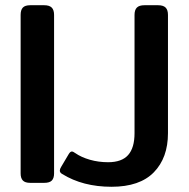

<svg xmlns="http://www.w3.org/2000/svg" viewBox="-20 -700 723 735"><path d="M59 -36V-643Q59 -662 67.5 -671Q76 -680 96 -680H149Q169 -680 178 -671Q187 -662 187 -643V-36Q187 -18 178.5 -9Q170 0 149 0H96Q76 0 67.5 -9Q59 -18 59 -36ZM218 -34Q209 -39 209 -47Q209 -53 214 -61L243 -110Q249 -120 255 -120Q260 -120 268 -114Q291 -98 324 -88.5Q357 -79 394 -79Q446 -79 470.5 -106.5Q495 -134 495 -190V-643Q495 -662 504 -671Q513 -680 533 -680H585Q605 -680 614 -671Q623 -662 623 -643V-190Q623 -96 569 -40.5Q515 15 407 15Q297 15 218 -34Z"/></svg>

Font: Mitr
Style: Regular
Weight: 400
Designer: Thanarat Vachiruckul
Foundry: Cadson Demak
Version: Version 1.002